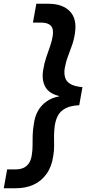

<svg xmlns="http://www.w3.org/2000/svg" viewBox="-36 -831 519 1020"><path d="M222 -811Q296 -811 335 -771Q374 -731 362 -654Q357 -619 346 -589Q335 -559 324 -529Q313 -499 307 -463Q304 -438 310.5 -417.5Q317 -397 338.5 -384.5Q360 -372 402 -368L385 -272Q340 -270 313 -256Q286 -242 273 -219Q260 -196 255 -164Q251 -133 251 -107.5Q251 -82 251.5 -57.5Q252 -33 247 -3Q239 54 211.5 92.5Q184 131 142.5 150Q101 169 49 169H-16L2 69H45Q70 69 87.5 61.5Q105 54 117 37Q129 20 133 -8Q137 -33 137 -57.5Q137 -82 137.5 -110.5Q138 -139 144 -174Q149 -212 165.5 -241.5Q182 -271 210.5 -291.5Q239 -312 278 -319V-321Q224 -334 204.5 -370Q185 -406 193 -457Q199 -495 209.5 -526Q220 -557 230 -585Q240 -613 244 -640Q250 -678 234 -694.5Q218 -711 182 -711H139L157 -811Z"/></svg>

Font: DM Sans 10pt SemiBold
Style: Italic
Weight: 600
Italic angle: -10°
Version: Version 4.004;gftools[0.9.30]